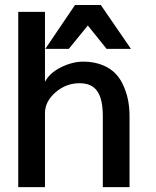

<svg xmlns="http://www.w3.org/2000/svg" viewBox="-20 -766 639 786"><path d="M164.1 0V-302.7C164.1 -335 178.7 -363.3 207.5 -388.2C236.3 -413.1 269 -425.3 305.2 -425.3C371.1 -425.3 400.9 -385.3 400.9 -289.6V0H510.3V-287.6C510.3 -331.1 504.9 -369.6 487.3 -410.6C479 -431.2 467.8 -448.7 454.1 -463.4C426.8 -492.7 380.4 -513.7 321.8 -513.7C291.5 -513.7 260.7 -505.9 230 -490.7C199.2 -475.6 177.2 -455.6 164.1 -431.2V-717.3H54.7V0ZM261.7 -565.9 339.4 -661.6 416.5 -565.9H516.1L392.6 -745.6H287.1L165.5 -565.9Z"/></svg>

Font: Ride SemiBold
Style: Regular
Weight: 600
Version: Version 3.000